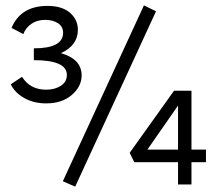

<svg xmlns="http://www.w3.org/2000/svg" viewBox="-20 -687 806 715"><path d="M516 -667 561 -645 260 8 214 -12ZM284 -406Q284 -365 247.5 -333.5Q211 -302 152 -302Q106 -302 71 -321.5Q36 -341 20 -373L62 -401Q92 -353 152 -353Q184 -353 206.5 -367.5Q229 -382 229 -408Q229 -463 106 -463V-507Q215 -507 215 -565Q215 -588 196 -600.5Q177 -613 148 -613Q118 -613 96.5 -598Q75 -583 67 -560L23 -583Q57 -665 157 -665Q211 -665 240.5 -639.5Q270 -614 270 -576Q270 -518 207 -489Q284 -467 284 -406ZM747 -130V-83H693V0H643V-83H480L463 -118L628 -349H693V-130ZM529 -130H643V-294Z"/></svg>

Font: EauTest Medium
Style: Regular
Weight: 500
Designer: Christian Thalmann (Catharsis Fonts)
Version: Version 0.001;PS 000.001;hotconv 1.0.88;makeotf.lib2.5.64775